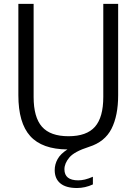

<svg xmlns="http://www.w3.org/2000/svg" viewBox="-20 -760 703 988"><path d="M376 207.5Q319.5 207.5 290.5 183.5Q261.5 159.5 261.5 115.5Q261.5 85.5 276.5 58.5Q291.5 31.5 327 9Q196.5 8 135.5 -59.8Q74.5 -127.5 74.5 -270V-740H153V-261Q153 -156.5 196 -107.8Q239 -59 332.5 -59Q426 -59 468.8 -107.8Q511.5 -156.5 511.5 -261V-740H588V-270Q588 -165 553.8 -97.5Q519.5 -30 438.5 -4.5Q362 20 336.8 50.5Q311.5 81 311.5 111Q311.5 168 382.5 168Q399 168 417 163.8Q435 159.5 458 149.5V189Q418 207.5 376 207.5Z"/></svg>

Font: Encode Sans SmCnd
Style: Regular
Weight: 400
Width: 4
Designer: Multiple Designers
Foundry: Impallari Type
Version: Version 3.002; ttfautohint (v1.8.3) -l 8 -r 50 -G 200 -x 14 